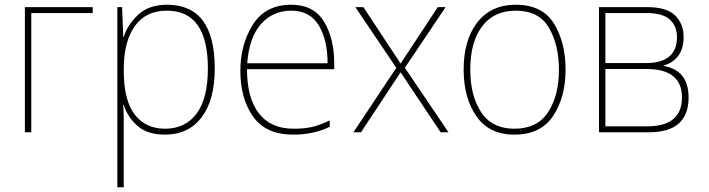

<svg xmlns="http://www.w3.org/2000/svg" viewBox="-20 -558 2989 810"><path d="M371 -528V-503H112V0H85V-528Z M684 -513Q857 -513 857 -269Q857 -143 809.5 -79Q762 -15 676 -15Q595 -15 548.5 -74.5Q502 -134 502 -262V-265Q502 -382 548.5 -447.5Q595 -513 684 -513ZM685 -538Q608 -538 563 -496Q518 -454 502 -402H500L495 -528H475V232H502V15Q502 -16 502 -49Q502 -82 500 -116H502Q518 -64 560 -27Q602 10 676 10Q775 10 830.5 -63Q886 -136 886 -269Q886 -538 685 -538Z M1209 -538Q1100 -538 1047 -454.5Q994 -371 994 -259Q994 -143 1047.5 -66.5Q1101 10 1218 10Q1302 10 1371 -23V-50Q1327 -29 1295 -22Q1263 -15 1218 -15Q1122 -15 1072 -80Q1022 -145 1022 -266H1390V-291Q1390 -395 1347 -466.5Q1304 -538 1209 -538ZM1209 -513Q1287 -513 1324.5 -451.5Q1362 -390 1362 -291H1023Q1031 -400 1081 -456.5Q1131 -513 1209 -513Z M1652 -272 1479 -528H1513L1670 -290L1827 -528H1860L1688 -272L1872 0H1839L1670 -253L1503 0H1471Z M2366 -264Q2366 -379 2317 -458.5Q2268 -538 2156 -538Q2052 -538 1994 -464Q1936 -390 1936 -264Q1936 -146 1989.5 -68Q2043 10 2150 10Q2261 10 2313.5 -69Q2366 -148 2366 -264ZM1964 -264Q1964 -381 2014 -447Q2064 -513 2156 -513Q2254 -513 2296 -440.5Q2338 -368 2338 -264Q2338 -155 2292.5 -85Q2247 -15 2150 -15Q2056 -15 2010 -84.5Q1964 -154 1964 -264Z M2864 -402Q2864 -457 2828.5 -492.5Q2793 -528 2710 -528H2507V0H2718Q2885 0 2885 -147Q2885 -261 2780 -280V-282Q2818 -292 2841 -322Q2864 -352 2864 -402ZM2836 -402Q2836 -292 2706 -292H2534V-503H2706Q2777 -503 2806.5 -475Q2836 -447 2836 -402ZM2857 -147Q2857 -25 2710 -25H2534V-267H2707Q2857 -267 2857 -147Z"/></svg>

Font: Noto Sans Display Thin
Style: Regular
Weight: 250
Designer: Monotype Design Team
Foundry: Monotype Imaging Inc.
Version: Version 1.900